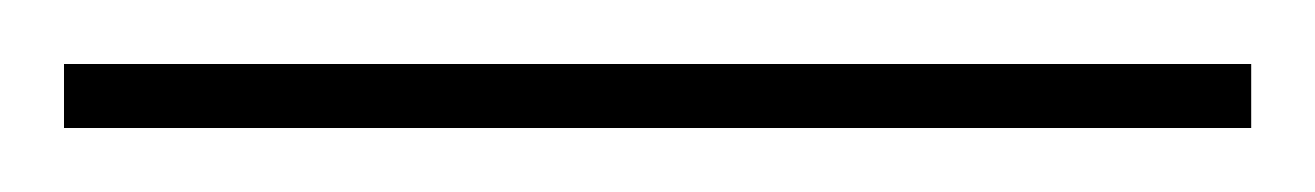

<svg xmlns="http://www.w3.org/2000/svg" viewBox="-24 -820 411 60"><path d="M-4 -780V-800H367V-780Z"/></svg>

Font: Noto Serif Display ExtraCondensed Medium
Style: Regular
Weight: 500
Width: 2
Designer: Monotype Design Team
Foundry: Monotype Imaging Inc.
Version: Version 2.009